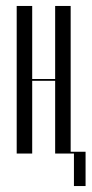

<svg xmlns="http://www.w3.org/2000/svg" viewBox="-20 -515 307 644"><path d="M88 -495V-250H165V-495H217V0H165V-244H88V0H36V-495ZM204 -6H267V109H228V0H204Z"/></svg>

Font: Moniqa Cond Display
Style: Regular
Weight: 400
Width: 3
Designer: Rajesh Rajput
Foundry: Rajesh Rajput
Version: Version 1.000